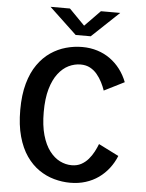

<svg xmlns="http://www.w3.org/2000/svg" viewBox="-60 -950 770 1010"><g transform="rotate(5 325.0 -445.5)"><path d="M348.5 11Q306 11 263.5 -0.8Q221 -12.5 183.2 -38.5Q145.5 -64.5 116.5 -106.2Q87.5 -148 70.8 -208Q54 -268 54 -348Q54 -428 70.8 -487.8Q87.5 -547.5 117 -589.2Q146.5 -631 184.5 -656.8Q222.5 -682.5 265 -694.2Q307.5 -706 350.5 -706Q393.5 -706 430.8 -694.2Q468 -682.5 498.2 -660.8Q528.5 -639 551.5 -608.8Q574.5 -578.5 589 -541L482.5 -487.5Q475.5 -508.5 464.2 -530.5Q453 -552.5 437.2 -571.5Q421.5 -590.5 400 -602Q378.5 -613.5 350 -613.5Q318 -613.5 287.2 -598.8Q256.5 -584 231.8 -552Q207 -520 192.5 -469.5Q178 -419 178 -348Q178 -277 192.5 -226.2Q207 -175.5 231.5 -143.5Q256 -111.5 286.2 -96.5Q316.5 -81.5 348.5 -81.5Q377 -81.5 398.8 -93.2Q420.5 -105 436.5 -123.8Q452.5 -142.5 463.8 -164Q475 -185.5 482.5 -205L589 -151.5Q574.5 -115.5 551.5 -85.8Q528.5 -56 498 -34.2Q467.5 -12.5 430 -0.8Q392.5 11 348.5 11ZM165.5 -902H268L350 -818.5L431.5 -902H533.5L389.5 -766H310Z"/></g></svg>

Font: Trispace Thin Medium
Style: Regular
Weight: 500
Version: Version 1.210